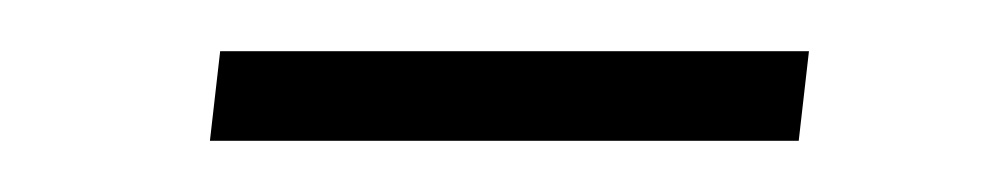

<svg xmlns="http://www.w3.org/2000/svg" viewBox="-20 -334 386 75"><path d="M62 -279 66 -314H296L292 -279Z"/></svg>

Font: Aleo ExtraLight
Style: Italic
Weight: 250
Italic angle: -7°
Designer: Alessio Laiso
Foundry: Alessio Laiso
Version: Version 2.001;gftools[0.9.29]